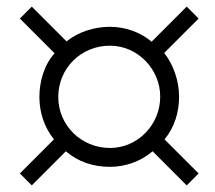

<svg xmlns="http://www.w3.org/2000/svg" viewBox="-20 -720 649 580"><path d="M580 -196 477 -299C507 -335 521 -381 521 -428C521 -475 504 -525 476 -560L580 -664L544 -700L438 -594C404 -623 358 -639 312 -639C265 -639 217 -624 181 -595L76 -700L40 -664L145 -559C113 -524 99 -473 99 -427C99 -380 114 -335 143 -299L40 -196L76 -160L179 -263C216 -231 262 -216 312 -216C358 -216 405 -232 441 -263L544 -160ZM464 -428C464 -344 397 -273 312 -273C226 -273 156 -341 156 -427C156 -514 225 -582 312 -582C396 -582 464 -511 464 -428Z"/></svg>

Font: Veleka
Style: Bold Italic
Weight: 700
Italic angle: -12°
Designer: Stefan Peev, Context Ltd, 2016; SIL International, 1997-2014.
Foundry: Stefan Peev, Context Ltd, 2016
Version: Version 5.000